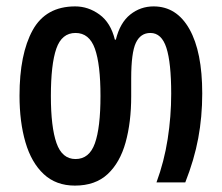

<svg xmlns="http://www.w3.org/2000/svg" viewBox="-20 -570 693 600"><path d="M214 10Q155 10 116.5 -26Q78 -62 59.5 -125.5Q41 -189 41 -271Q41 -401 82 -475.5Q123 -550 215 -550Q256 -550 291 -524.5Q326 -499 339 -446H342Q355 -499 387 -524.5Q419 -550 460 -550Q532 -550 572 -479Q612 -408 612 -278Q612 -205 599.5 -138Q587 -71 559 0H469Q493 -65 504 -135.5Q515 -206 515 -277Q515 -374 500 -420.5Q485 -467 450 -467Q419 -467 404.5 -436Q390 -405 390 -325V-269Q390 -188 372.5 -125Q355 -62 316.5 -26Q278 10 214 10ZM216 -73Q259 -73 276.5 -122Q294 -171 294 -270Q294 -369 276.5 -418Q259 -467 216 -467Q173 -467 156 -418Q139 -369 139 -270Q139 -173 156.5 -123Q174 -73 216 -73Z"/></svg>

Font: Noto Sans Georgian ExtraCondensed Medium
Style: Regular
Weight: 500
Width: 2
Designer: Monotype Design Team, Akaki Razmadze
Foundry: Google LLC
Version: Version 2.005; ttfautohint (v1.8.4.7-5d5b)